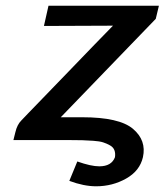

<svg xmlns="http://www.w3.org/2000/svg" viewBox="-20 -491 577 673"><path d="M27 0 34 -28Q40 -54 55 -69L77 -92Q122 -138 222 -242Q322 -346 376 -401Q336 -401 254.5 -400.5Q173 -400 134 -400L150 -471H537L526 -425L193 -80H268Q398 -80 446 -39.5Q494 1 481 60Q470 108 422 135Q374 162 317 162Q274 162 223 143L251 75Q299 92 328 92Q371 92 383 60Q385 46 381 35.5Q377 25 365.5 18.5Q354 12 341.5 8Q329 4 307 2.5Q285 1 268.5 0.5Q252 0 224 0Z"/></svg>

Font: Coval
Style: Medium Italic
Weight: 500
Foundry: Context Ltd
Version: Version 001.000